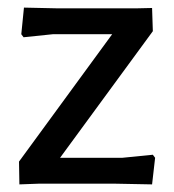

<svg xmlns="http://www.w3.org/2000/svg" viewBox="-20 -483 457 505"><path d="M43 -463 134 -461H336L380 -462L382 -401L138 -68H302L382 -76L388 -68L380 2L277 0H85L31 2L30 -58L275 -393H119L42 -385L36 -393Z"/></svg>

Font: Alegreya Sans Medium
Style: Regular
Weight: 500
Designer: Juan Pablo del Peral
Foundry: Huerta Tipografica
Version: Version 2.007